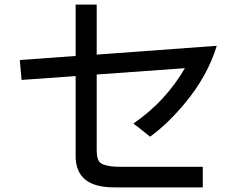

<svg xmlns="http://www.w3.org/2000/svg" viewBox="-20 -809 1040 829"><path d="M397.5 -573.2Q397.5 -627 397.5 -789.1Q375 -789.1 306.6 -789.1Q306.6 -733.4 306.6 -567.4Q246.1 -562.5 65.4 -549.8Q67.4 -528.3 73.2 -463.9Q131.8 -467.8 306.6 -480.5Q306.6 -394.5 306.6 -134.8Q306.6 -66.4 349.6 -32.2Q391.6 0 472.7 0Q476.6 0 480.5 0Q605.5 0 855.5 0Q855.5 -22.5 855.5 -88.9Q765.6 -88.9 497.1 -88.9Q464.8 -88.9 444.3 -93.8Q422.9 -97.7 413.1 -106.4Q405.3 -112.3 401.4 -126Q397.5 -139.6 397.5 -161.1Q397.5 -269.5 397.5 -487.3Q492.2 -494.1 778.3 -514.6Q738.3 -445.3 682.6 -384.8Q627.9 -325.2 555.7 -275.4Q576.2 -260.7 593.8 -246.1Q611.3 -231.4 627.9 -218.8Q662.1 -243.2 699.2 -278.3Q735.4 -312.5 773.4 -357.4Q826.2 -419.9 861.3 -483.4Q896.5 -546.9 916 -611.3Q743.2 -598.6 397.5 -573.2Z"/></svg>

Font: Aptus Gothic JP
Style: Medium
Weight: 400
Designer: Fuminori Ogawa / Motoya
Version: Version 1